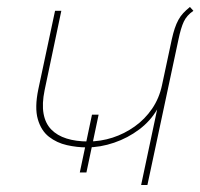

<svg xmlns="http://www.w3.org/2000/svg" viewBox="-20 -531 575 551"><path d="M385 0H403L492 -417Q499 -451 507.5 -469Q516 -487 535 -500L525 -511Q514 -502 506 -493.5Q498 -485 492 -474Q486 -463 481.5 -449.5Q477 -436 473 -418L445 -287Q437 -249 416.5 -219Q396 -189 366.5 -168Q337 -147 303 -136Q269 -125 233 -125Q198 -125 171 -133.5Q144 -142 127 -159.5Q110 -177 105 -205Q100 -233 108 -272L156 -500H138L90 -275Q79 -222 88.5 -189Q98 -156 120.5 -138.5Q143 -121 172 -114.5Q201 -108 229 -108Q268 -108 307.5 -121.5Q347 -135 379.5 -159.5Q412 -184 431 -217ZM244 -202 209 -36H228L263 -202Z"/></svg>

Font: Advent Pro Thin
Style: Italic
Weight: 250
Italic angle: -12°
Version: Version 3.000